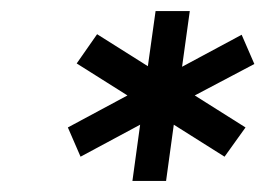

<svg xmlns="http://www.w3.org/2000/svg" viewBox="-20 -770 492 348"><path d="M441 -654 418 -707 310 -649 324 -750H262L248 -650L156 -708L119 -655L211 -597L103 -539L126 -486L234 -544L220 -442H281L295 -544L387 -486L425 -539L333 -597Z"/></svg>

Font: Mohave
Style: Italic
Weight: 400
Italic angle: -8°
Designer: Gumpita Rahayu
Foundry: Tokotype
Version: Version 2.002;PS 002.002;hotconv 1.0.88;makeotf.lib2.5.64775